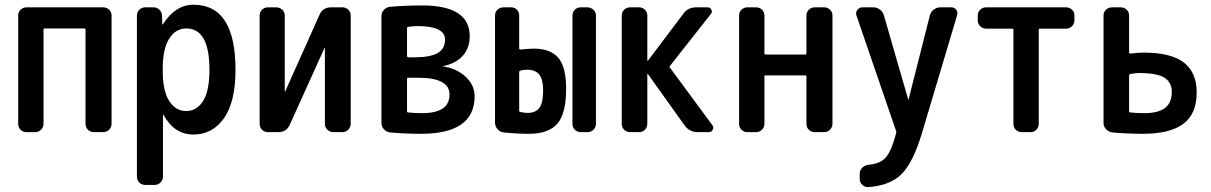

<svg xmlns="http://www.w3.org/2000/svg" viewBox="-20 -550 5040 799"><path d="M90.8 0Q76.2 0 65.9 -9.8Q55.7 -19.5 55.7 -35.2V-485.4Q55.7 -500 65.9 -509.8Q76.2 -519.5 90.8 -519.5H409.2Q423.8 -519.5 434.1 -509.8Q444.3 -500 444.3 -485.4V-35.2Q444.3 -20.5 434.1 -10.3Q423.8 0 409.2 0H371.1Q356.4 0 346.2 -9.8Q335.9 -19.5 335.9 -35.2V-426.8Q335.9 -431.6 331.1 -431.6H166Q161.1 -431.6 161.1 -426.8V-35.2Q161.1 -20.5 150.9 -10.3Q140.6 0 126 0Z M657.2 -264.6V-254.9Q657.2 -171.9 684.1 -129.9Q710.9 -87.9 754.9 -87.9Q798.8 -87.9 825.2 -129.9Q851.6 -171.9 851.6 -259.8Q851.6 -431.6 754.9 -431.6Q710.9 -431.6 684.1 -389.2Q657.2 -346.7 657.2 -264.6ZM585 219.7Q570.3 219.7 560.1 210Q549.8 200.2 549.8 184.6V-485.4Q549.8 -500 560.1 -509.8Q570.3 -519.5 585 -519.5H618.2Q632.8 -519.5 643.1 -509.8Q653.3 -500 654.3 -485.4L655.3 -448.2H656.2Q658.2 -448.2 658.2 -449.2Q710 -530.3 785.2 -530.3Q960 -530.3 960 -259.8Q960 -126 912.1 -58.1Q864.3 9.8 785.2 9.8Q705.1 9.8 661.1 -71.3Q661.1 -72.3 659.2 -72.3H658.2V184.6Q658.2 199.2 647.9 209.5Q637.7 219.7 623 219.7Z M1095.7 0Q1081.1 0 1070.8 -9.8Q1060.5 -19.5 1060.5 -35.2V-485.4Q1060.5 -500 1070.8 -509.8Q1081.1 -519.5 1095.7 -519.5H1128.9Q1143.6 -519.5 1154.3 -509.8Q1165 -500 1165 -485.4V-169.9Q1165 -168.9 1166 -168.9Q1167 -168.9 1167 -169.9L1309.6 -488.3Q1323.2 -520.5 1360.4 -519.5H1404.3Q1418.9 -519.5 1429.2 -509.8Q1439.5 -500 1439.5 -485.4V-35.2Q1439.5 -20.5 1429.2 -10.3Q1418.9 0 1404.3 0H1368.2Q1353.5 0 1342.8 -9.8Q1332 -19.5 1332 -35.2V-349.6Q1332 -350.6 1331.1 -350.6Q1330.1 -350.6 1330.1 -349.6L1186.5 -32.2Q1172.9 0 1136.7 0Z M1673.8 -221.7V-87.9Q1673.8 -82 1678.7 -82Q1704.1 -79.1 1736.3 -79.1Q1851.6 -79.1 1850.6 -157.2Q1850.6 -227.5 1714.8 -226.6H1678.7Q1673.8 -226.6 1673.8 -221.7ZM1673.8 -431.6V-317.4Q1673.8 -312.5 1678.7 -311.5H1704.1Q1771.5 -311.5 1801.8 -329.6Q1832 -347.7 1832 -384.8Q1832 -440.4 1721.7 -441.4Q1699.2 -441.4 1679.7 -438.5Q1673.8 -437.5 1673.8 -431.6ZM1602.5 1Q1587.9 -1 1577.6 -12.2Q1567.4 -23.4 1567.4 -38.1V-482.4Q1567.4 -497.1 1577.1 -508.3Q1586.9 -519.5 1601.6 -521.5Q1666 -527.3 1737.3 -527.3Q1935.5 -527.3 1934.6 -398.4Q1934.6 -350.6 1906.2 -318.4Q1877.9 -286.1 1826.2 -275.4Q1824.2 -275.4 1824.2 -274.4L1825.2 -273.4Q1881.8 -264.6 1918.5 -230Q1955.1 -195.3 1955.1 -149.4Q1955.1 6.8 1732.4 6.8Q1663.1 6.8 1602.5 1Z M2397.5 0Q2382.8 0 2372.6 -9.8Q2362.3 -19.5 2362.3 -35.2V-485.4Q2362.3 -500 2372.1 -509.8Q2381.8 -519.5 2397.5 -519.5H2423.8Q2438.5 -519.5 2449.2 -509.8Q2460 -500 2460 -485.4V-35.2Q2460 -20.5 2449.7 -10.3Q2439.5 0 2423.8 0ZM2174.8 -80.1Q2209 -80.1 2224.6 -101.1Q2240.2 -122.1 2240.2 -172.9Q2240.2 -219.7 2224.1 -239.7Q2208 -259.8 2174.8 -259.8Q2159.2 -259.8 2147.5 -256.8Q2141.6 -254.9 2140.6 -251V-89.8Q2140.6 -85 2144.5 -84Q2165 -80.1 2174.8 -80.1ZM2201.2 -347.7Q2270.5 -347.7 2303.2 -309.6Q2335.9 -271.5 2335.9 -180.7Q2335.9 -77.1 2299.3 -35.2Q2262.7 6.8 2181.6 6.8Q2127 6.8 2076.2 1Q2061.5 0 2050.8 -12.2Q2040 -24.4 2040 -39.1V-485.4Q2040 -500 2050.3 -509.8Q2060.5 -519.5 2076.2 -519.5H2106.4Q2121.1 -519.5 2130.9 -509.8Q2140.6 -500 2140.6 -485.4V-347.7Q2140.6 -343.8 2147.5 -343.8Q2181.6 -347.7 2201.2 -347.7Z M2602.5 0Q2587.9 0 2577.6 -9.8Q2567.4 -19.5 2567.4 -35.2V-485.4Q2567.4 -500 2577.6 -509.8Q2587.9 -519.5 2602.5 -519.5H2638.7Q2653.3 -519.5 2663.6 -509.8Q2673.8 -500 2673.8 -485.4V-297.9Q2673.8 -296.9 2674.8 -296.9L2676.8 -297.9L2823.2 -492.2Q2842.8 -520.5 2879.9 -519.5H2924.8Q2935.5 -519.5 2940.4 -509.8Q2945.3 -500 2938.5 -492.2L2768.6 -276.4Q2764.6 -272.5 2768.6 -267.6L2944.3 -29.3Q2951.2 -20.5 2946.3 -10.3Q2941.4 0 2929.7 0H2883.8Q2848.6 0 2828.1 -29.3L2676.8 -241.2Q2675.8 -242.2 2674.8 -242.2Q2673.8 -242.2 2673.8 -241.2V-35.2Q2673.8 -20.5 2664.1 -10.3Q2654.3 0 2638.7 0Z M3090.8 0Q3076.2 0 3065.9 -9.8Q3055.7 -19.5 3055.7 -35.2V-485.4Q3055.7 -500 3065.9 -509.8Q3076.2 -519.5 3090.8 -519.5H3126Q3140.6 -519.5 3150.9 -509.8Q3161.1 -500 3161.1 -485.4V-328.1Q3161.1 -323.2 3166 -323.2H3331.1Q3335.9 -323.2 3335.9 -328.1V-485.4Q3335.9 -500 3346.2 -509.8Q3356.4 -519.5 3371.1 -519.5H3409.2Q3423.8 -519.5 3434.1 -509.8Q3444.3 -500 3444.3 -485.4V-35.2Q3444.3 -20.5 3434.1 -10.3Q3423.8 0 3409.2 0H3371.1Q3356.4 0 3346.2 -9.8Q3335.9 -19.5 3335.9 -35.2V-231.4Q3335.9 -236.3 3331.1 -236.3H3166Q3161.1 -236.3 3161.1 -231.4V-35.2Q3161.1 -20.5 3150.9 -10.3Q3140.6 0 3126 0Z M3709 -4.9 3543.9 -486.3Q3540 -498 3547.9 -508.8Q3555.7 -519.5 3568.4 -519.5H3613.3Q3628.9 -519.5 3641.6 -510.3Q3654.3 -501 3658.2 -486.3L3759.8 -134.8H3760.7L3849.6 -486.3Q3853.5 -501 3866.2 -510.3Q3878.9 -519.5 3893.6 -519.5H3938.5Q3952.1 -519.5 3959.5 -509.3Q3966.8 -499 3962.9 -486.3L3816.4 4.9Q3779.3 127.9 3731 175.3Q3682.6 222.7 3592.8 228.5Q3579.1 229.5 3568.4 219.2Q3557.6 209 3557.6 195.3V172.9Q3557.6 158.2 3568.4 147.9Q3579.1 137.7 3593.8 135.7Q3642.6 131.8 3666 105.5Q3689.5 79.1 3709 4.9Q3710.9 0 3709 -4.9Z M4084 -430.7Q4069.3 -430.7 4059.1 -440.9Q4048.8 -451.2 4048.8 -465.8V-485.4Q4048.8 -500 4059.1 -509.8Q4069.3 -519.5 4084 -519.5H4416Q4430.7 -519.5 4440.9 -509.8Q4451.2 -500 4451.2 -485.4V-465.8Q4451.2 -451.2 4440.9 -440.9Q4430.7 -430.7 4416 -430.7H4307.6Q4302.7 -430.7 4302.7 -425.8V-35.2Q4302.7 -20.5 4293 -10.3Q4283.2 0 4267.6 0H4232.4Q4217.8 0 4207.5 -9.8Q4197.3 -19.5 4197.3 -35.2V-425.8Q4197.3 -430.7 4192.4 -430.7Z M4678.7 -236.3V-87.9Q4678.7 -82 4683.6 -82Q4710 -79.1 4741.2 -79.1Q4799.8 -79.1 4828.1 -100.6Q4856.4 -122.1 4856.4 -168Q4856.4 -206.1 4826.7 -226.1Q4796.9 -246.1 4719.7 -246.1Q4706.1 -246.1 4683.6 -242.2Q4678.7 -240.2 4678.7 -236.3ZM4608.4 1Q4593.8 -1 4583 -12.2Q4572.3 -23.4 4572.3 -38.1V-485.4Q4572.3 -500 4582.5 -509.8Q4592.8 -519.5 4608.4 -519.5H4643.6Q4658.2 -519.5 4668.5 -509.8Q4678.7 -500 4678.7 -485.4V-331.1Q4678.7 -327.1 4684.6 -327.1Q4718.8 -331.1 4739.3 -331.1Q4852.5 -331.1 4906.2 -290Q4960 -249 4960 -165Q4960 -76.2 4904.3 -34.7Q4848.6 6.8 4737.3 6.8Q4669.9 6.8 4608.4 1Z"/></svg>

Font: Rounded-L Mgen+ 1m medium
Style: Regular
Weight: 500
Designer: [Source Han Sans]
Ryoko NISHIZUKA  (kana & ideographs); Paul D. Hunt (Latin, Greek & Cyrillic); Wenlong ZHANG  (bopomofo
Version: Version 1.059.20150602